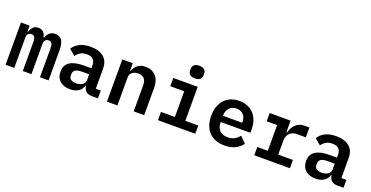

<svg xmlns="http://www.w3.org/2000/svg" viewBox="-29 -1471 4259 2204"><g transform="rotate(20 2100.0 -369.0)"><path d="M37 0V-516H143V-445H149Q161 -479 183.5 -503.5Q206 -528 247 -528Q286 -528 309 -505.5Q332 -483 339 -442H344Q357 -477 382.5 -502.5Q408 -528 455 -528Q512 -528 537 -487Q562 -446 562 -366V0H457V-351Q457 -396 444.5 -414Q432 -432 407 -432Q384 -432 368.5 -417Q353 -402 353 -371V0H247V-351Q247 -396 235 -414Q223 -432 198 -432Q174 -432 158.5 -417Q143 -402 143 -371V0Z M1090 0Q1043 0 1017.5 -23.5Q992 -47 987 -89H982Q968 -41 927 -14.5Q886 12 826 12Q748 12 702 -29Q656 -70 656 -143Q656 -299 885 -299H976V-333Q976 -382 952 -407Q928 -432 874 -432Q825 -432 795 -413Q765 -394 744 -364L671 -426Q695 -469 748.5 -498.5Q802 -528 887 -528Q989 -528 1046.5 -480.5Q1104 -433 1104 -339V-96H1165V0ZM869 -76Q915 -76 945.5 -97.5Q976 -119 976 -156V-225H888Q783 -225 783 -159V-139Q783 -108 806 -92Q829 -76 869 -76Z M1275 0V-516H1403V-425H1408Q1425 -467 1460.5 -497.5Q1496 -528 1559 -528Q1635 -528 1682.5 -477.5Q1730 -427 1730 -333V0H1602V-315Q1602 -427 1505 -427Q1485 -427 1467 -422Q1449 -417 1434.5 -406.5Q1420 -396 1411.5 -381Q1403 -366 1403 -345V0Z M2132 -596Q2087 -596 2068.5 -615Q2050 -634 2050 -661V-685Q2050 -712 2068.5 -731Q2087 -750 2132 -750Q2177 -750 2195.5 -731Q2214 -712 2214 -685V-661Q2214 -634 2195.5 -615Q2177 -596 2132 -596ZM1898 -101H2068V-415H1898V-516H2196V-101H2354V0H1898Z M2712 12Q2650 12 2602 -7Q2554 -26 2521.5 -61Q2489 -96 2472 -145.5Q2455 -195 2455 -257Q2455 -320 2472.5 -370Q2490 -420 2522 -455Q2554 -490 2599.5 -509Q2645 -528 2702 -528Q2758 -528 2803 -509.5Q2848 -491 2879.5 -457Q2911 -423 2928 -375Q2945 -327 2945 -269V-227H2583V-214Q2583 -158 2618 -123.5Q2653 -89 2716 -89Q2764 -89 2798.5 -108.5Q2833 -128 2856 -160L2929 -87Q2901 -46 2847.5 -17Q2794 12 2712 12ZM2703 -434Q2649 -434 2616 -400Q2583 -366 2583 -310V-303H2817V-312Q2817 -368 2786.5 -401Q2756 -434 2703 -434Z M3075 -101H3203V-415H3075V-516H3331V-375H3339Q3346 -402 3358.5 -427.5Q3371 -453 3390.5 -472.5Q3410 -492 3438 -504Q3466 -516 3505 -516H3561V-396H3455Q3397 -396 3364 -362Q3331 -328 3331 -275V-101H3510V0H3075Z M4090 0Q4043 0 4017.5 -23.5Q3992 -47 3987 -89H3982Q3968 -41 3927 -14.5Q3886 12 3826 12Q3748 12 3702 -29Q3656 -70 3656 -143Q3656 -299 3885 -299H3976V-333Q3976 -382 3952 -407Q3928 -432 3874 -432Q3825 -432 3795 -413Q3765 -394 3744 -364L3671 -426Q3695 -469 3748.5 -498.5Q3802 -528 3887 -528Q3989 -528 4046.5 -480.5Q4104 -433 4104 -339V-96H4165V0ZM3869 -76Q3915 -76 3945.5 -97.5Q3976 -119 3976 -156V-225H3888Q3783 -225 3783 -159V-139Q3783 -108 3806 -92Q3829 -76 3869 -76Z"/></g></svg>

Font: IBM Plex Mono SemiBold
Style: Regular
Weight: 600
Monospace: yes
Designer: Mike Abbink, Paul van der Laan, Pieter van Rosmalen
Foundry: Bold Monday
Version: Version 2.3